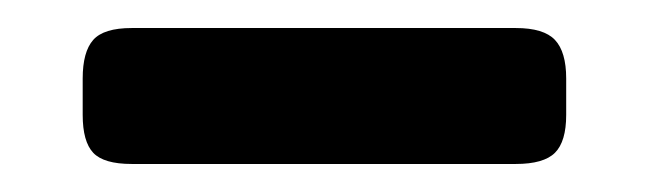

<svg xmlns="http://www.w3.org/2000/svg" viewBox="-20 -708 463 137"><path d="M39 -626V-652Q39 -671 46.5 -679.5Q54 -688 74 -688H348Q368 -688 376 -679.5Q384 -671 384 -652V-626Q384 -607 376 -599Q368 -591 348 -591H74Q54 -591 46.5 -599Q39 -607 39 -626Z"/></svg>

Font: Mitr
Style: Regular
Weight: 400
Designer: Thanarat Vachiruckul
Foundry: Cadson Demak
Version: Version 1.002